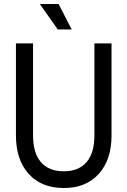

<svg xmlns="http://www.w3.org/2000/svg" viewBox="-20 -928 640 964"><path d="M300 16Q188 16 124 -55Q60 -126 60 -248V-710H146V-248Q146 -160 185.5 -114Q225 -68 300 -68Q375 -68 414.5 -114Q454 -160 454 -248V-710H540V-248Q540 -126 476 -55Q412 16 300 16ZM270 -780 180 -908H274L340 -780Z"/></svg>

Font: Geist Mono
Style: Regular
Weight: 400
Monospace: yes
Designer: Basement.studio, Andrés Briganti, Mateo Zaragoza
Foundry: Basement.studio, Vercel, Andrés Briganti, Guido Ferreyra, Mateo Zaragoza
Version: Version 1.500; ttfautohint (v1.8.4.7-5d5b)